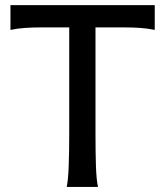

<svg xmlns="http://www.w3.org/2000/svg" viewBox="-20 -733 658 753"><path d="M21 -712.9H586.9V-615.7Q558.6 -621.6 530 -623.5Q501.5 -625.5 469.2 -625.5H354.5V-210Q354.5 -138.7 356.2 -83.7Q357.9 -28.8 364.3 0H241.7Q247.6 -28.8 249.5 -83.7Q251.5 -138.7 251.5 -210V-625.5H138.7Q106.9 -625.5 78.1 -623.5Q49.3 -621.6 21 -615.7Z"/></svg>

Font: Kanchenjunga Medium
Style: Regular
Weight: 500
Version: Version 2.001